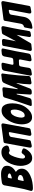

<svg xmlns="http://www.w3.org/2000/svg" viewBox="1433 -2105 645 3647"><g transform="rotate(-90 1755.5 -281.5)"><path d="M14 21H2Q-45 21 -48 -9Q-48 -13 -47 -15L-46 -21Q-46 -24 -45 -25Q-27 -87 -12 -148.5Q3 -210 14 -273Q25 -336 36.5 -398Q48 -460 59 -523Q64 -541 77 -553Q91 -565 109 -568L170 -577Q198 -581 225 -582.5Q252 -584 278 -584Q356 -584 405 -541Q430 -517 430 -469Q430 -423 402 -380Q375 -339 326 -312Q317 -308 317 -303Q317 -297 329 -289Q375 -255 375 -188Q375 -90 243 -28Q182 0 121 10Q55 21 14 21ZM151 -155H153Q255 -169 255 -220Q255 -239 239 -249Q225 -258 206 -263L183 -266H179Q162 -264 159 -249L142 -169Q141 -167 141 -163L142 -160Q142 -157 145 -155H146Q148 -153 151 -155ZM200 -380Q209 -382 233 -389Q285 -404 285 -423Q285 -437 272 -444Q265 -448 258 -450Q251 -452 244 -454L223 -457H221Q202 -457 200 -442L189 -387Q188 -383 192 -381Q194 -380 200 -380Z M577 7Q520 7 488 -29Q456 -63 442 -116Q434 -142 431 -166.5Q428 -191 428 -214Q428 -242 432 -271.5Q436 -301 445 -333Q462 -397 494 -451Q525 -506 575 -542Q624 -577 687 -577Q791 -577 814 -485Q815 -482 815 -477Q813 -443 778 -434Q720 -420 720 -420Q708 -420 691 -431L678 -436Q651 -436 625 -385Q612 -359 602 -331.5Q592 -304 584 -273Q568 -213 568 -182V-175L569 -160Q571 -149 579 -139Q587 -128 600 -128Q625 -128 651 -166Q667 -191 686 -194Q692 -194 694 -193L700 -191Q703 -191 704 -190L738 -178Q749 -174 754 -168Q760 -162 760 -149Q760 -140 755 -128Q730 -74 683 -33Q637 7 577 7Z M1068 -413Q1071 -427 1064.5 -433Q1058 -439 1045 -435L1011 -427Q998 -423 988.5 -413Q979 -403 977 -389L917 -46Q914 -23 890 -18L818 -2Q795 3 783 -8Q771 -19 775 -42L860 -509Q865 -534 890 -537L1195 -577Q1217 -580 1228 -568.5Q1239 -557 1234 -536L1144 -51Q1142 -40 1134.5 -32.5Q1127 -25 1116 -23L1041 -9Q1018 -5 1007 -16Q996 -27 1000 -50Z M1352 5Q1300 5 1271 -25Q1241 -53 1229 -99Q1217 -143 1217 -186Q1217 -262 1243 -342Q1260 -395 1293 -448Q1324 -499 1372 -538Q1419 -574 1479 -574Q1537 -574 1567 -542Q1595 -509 1606 -462Q1616 -416 1616 -368Q1616 -299 1597 -233Q1577 -163 1538 -110Q1506 -65 1458 -30Q1408 5 1352 5ZM1383 -135Q1424 -135 1449 -169Q1474 -201 1486 -247Q1498 -291 1498 -325Q1498 -373 1485 -392Q1479 -400 1465 -400Q1423 -400 1397 -364Q1370 -328 1358 -280Q1345 -234 1345 -196Q1345 -179 1353 -157Q1360 -135 1383 -135Z M1595 0Q1568 0 1565 -16V-20Q1568 -28 1583 -73Q1598 -118 1627 -202Q1653 -280 1678 -357.5Q1703 -435 1726 -516Q1736 -546 1773 -549Q1823 -550 1874 -558H1878H1887Q1907 -558 1914 -552Q1921 -545 1921 -531V-527L1915 -486Q1913 -472 1911 -458Q1909 -444 1907 -429Q1903 -401 1898 -362Q1893 -323 1885 -272L1889 -267L1897 -272L1962 -431Q1970 -454 1981 -479Q1992 -504 2006 -533Q2021 -561 2059 -567L2073 -569Q2099 -571 2118 -574Q2137 -577 2150 -579L2153 -580H2159Q2180 -578 2183 -560V-554L2169 -452Q2158 -365 2149 -267.5Q2140 -170 2135 -60V-56Q2129 -28 2094 -20L2010 -6H2004Q1977 -8 1977 -36Q1979 -100 1985 -163Q1991 -226 2002 -289L1995 -287Q1984 -258 1971.5 -226Q1959 -194 1945 -159Q1922 -104 1899 -37Q1896 -34 1897 -34Q1886 -7 1849 -2L1818 -1Q1798 -1 1791 -8Q1783 -16 1783 -32L1799 -287L1794 -289L1786 -284Q1784 -272 1779 -256Q1772 -229 1764 -199Q1756 -169 1745 -137L1716 -41Q1716 -38 1715 -37Q1703 -9 1668 -4L1595 0Z M2353 -242Q2324 -240 2317 -210Q2309 -170 2302.5 -133Q2296 -96 2291 -61Q2285 -17 2242 -10L2173 1H2169Q2147 -1 2143 -23V-30L2144 -35V-39L2236 -523Q2247 -566 2288 -570L2349 -576Q2364 -576 2376 -572Q2384 -569 2385.5 -562.5Q2387 -556 2387 -548L2386 -540Q2386 -539 2385.5 -538Q2385 -537 2385 -536Q2378 -505 2369.5 -465Q2361 -425 2350 -376Q2345 -346 2374 -348L2445 -353Q2474 -355 2481 -385L2507 -523Q2518 -566 2559 -570L2620 -576Q2635 -576 2647 -572Q2655 -569 2656.5 -562.5Q2658 -556 2658 -548L2657 -540Q2657 -539 2656.5 -538Q2656 -537 2656 -536Q2630 -419 2606 -302Q2582 -185 2563 -67Q2557 -23 2514 -16L2445 -5H2441Q2419 -7 2416 -29Q2415 -31 2415 -36L2416 -41V-45L2449 -217Q2452 -231 2445.5 -238.5Q2439 -246 2425 -245Z M2612 -42Q2631 -133 2654.5 -255Q2678 -377 2706 -535Q2708 -547 2717 -555Q2726 -563 2739 -563L2802 -567Q2822 -568 2832 -557Q2842 -546 2838 -526Q2824 -445 2813.5 -389Q2803 -333 2795 -300Q2803 -314 2814.5 -335.5Q2826 -357 2842 -386Q2871 -437 2879 -456L2927 -548Q2932 -556 2939 -561Q2946 -566 2955 -567L3043 -577Q3066 -579 3076 -567.5Q3086 -556 3081 -534Q3072 -492 3062.5 -445Q3053 -398 3042 -346Q3031 -288 3017.5 -215Q3004 -142 2989 -52Q2987 -41 2979.5 -33.5Q2972 -26 2961 -24L2917 -16Q2895 -12 2883.5 -23.5Q2872 -35 2877 -57L2889 -127Q2894 -159 2899 -190.5Q2904 -222 2911 -253L2918 -289Q2886 -238 2846.5 -172.5Q2807 -107 2761 -26Q2752 -11 2734 -9L2650 0Q2628 3 2617.5 -8.5Q2607 -20 2612 -42Z M3391 -414Q3394 -428 3387.5 -434Q3381 -440 3368 -436L3334 -428Q3321 -424 3311.5 -414Q3302 -404 3300 -390L3259 -155Q3235 -16 3087 7L3057 11Q3044 13 3037.5 6Q3031 -1 3034 -14L3056 -127Q3059 -147 3079 -152Q3099 -155 3111.5 -171Q3124 -187 3128 -206L3183 -510Q3188 -535 3213 -538L3518 -578Q3540 -581 3551 -569.5Q3562 -558 3557 -537L3467 -52Q3465 -41 3457.5 -33.5Q3450 -26 3439 -24L3364 -10Q3341 -6 3330 -17Q3319 -28 3323 -51Z"/></g></svg>

Font: Bangerz
Style: Bold
Weight: 700
Designer: vernon adams
Foundry: Vernon Adams
Version: Version 2.10;February 7, 2025;FontCreator 13.0.0.2683 64-bit